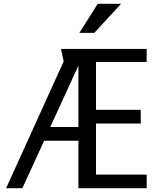

<svg xmlns="http://www.w3.org/2000/svg" viewBox="-20 -984 834 1004"><path d="M390 -248H211L97 0H12L313 -663L299 -728H747V-660H482V-410H716V-338H482V-71H747V0H390ZM243 -320H390V-641ZM491 -964H613L473 -812H395Z"/></svg>

Font: Rosario Light
Style: Regular
Weight: 400
Version: Version 1.101; ttfautohint (v1.8.1.43-b0c9)